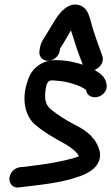

<svg xmlns="http://www.w3.org/2000/svg" viewBox="-20 -752 489 843"><path d="M242.2 -529 243.6 -538C244.2 -541.9 245.5 -541.8 249.5 -547.8C265.1 -571.5 278.1 -596.8 291.6 -618.7C293.8 -611.7 296.3 -603.8 299 -595.2L315.2 -545.2C320.7 -528.1 327.2 -510.1 334.4 -492L344.4 -465.9C365.9 -413.8 448.1 -456.3 428.5 -508.9L419.2 -534.7C406.4 -568.2 396.3 -599.4 385.3 -633.6C378 -657.7 374.7 -683.2 359.4 -706.9C341 -733.3 302.1 -743 266 -715.8C236 -692.1 220 -660.8 204.9 -636.5C193.4 -618 181.4 -597.8 175.6 -588.2L164.8 -570.2C159.5 -561.3 156.2 -548.3 154.6 -538L153.2 -529C149.4 -504.7 166 -485 190.3 -485C213.3 -485 238.1 -503 242.2 -529ZM447.4 -385.2C443.9 -401.1 435.7 -418.6 413 -433.4C391.7 -448.3 380.2 -454.9 354 -464.7C317 -476.9 275.6 -488 223.7 -488C165.6 -488 117.8 -452.6 101.9 -398.2C72.5 -317.6 90.1 -241 135.2 -203.9C160.3 -182.6 191.7 -161.7 222.7 -144C250.9 -126.9 268.8 -120 288.7 -105.2C306.2 -92.2 320.5 -80 326.2 -66C320.8 -63.8 315.2 -61.9 308.9 -59.5C257 -44.1 188.1 -31.9 127 -24.8C107.3 -22.6 90 -19 78 -19C74.4 -19 70.8 -18.2 67.5 -17.8C37.8 -14.1 21.6 13.2 21.1 33.2C20.6 52.1 34.8 74.7 63.2 70.8C153 59.8 247.5 51.6 326 23.4C357.6 12.6 426.2 -15.5 419 -81.4C418.9 -81.9 418.8 -82.9 418.6 -83.5C406.5 -142.4 359.7 -179.2 313.2 -201.7C275.7 -220.7 229.7 -248.9 200.4 -274.9C184.7 -288.2 176.1 -309.9 178.2 -339C182.2 -388 190.1 -399 208.7 -399C222.8 -399 241.8 -395.8 260.7 -394.2C283.3 -389.8 314.8 -380.4 331.9 -372.4C332.9 -371.8 358.2 -360 358.8 -355.1C362.6 -325.3 394.8 -321 414.3 -328C433.3 -334.9 454.3 -355.7 447.4 -385.2Z"/></svg>

Font: Just Breathe
Style: BdObl3
Weight: 400
Foundry: Cannot Into Space Fonts
Version: Version 0.72